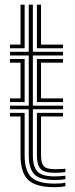

<svg xmlns="http://www.w3.org/2000/svg" viewBox="-20 -790 318 818"><path d="M22.5 -584.5V-600H67.5V-770H85V-584.5ZM137.2 -584.5V-770H154.8V-600H248.5V-584.5ZM213 -23.2Q148 -23.2 125.2 -48.5Q102.5 -73.8 102.5 -128V-324.5H22.5V-339.8H102.5V-553.8H22.5V-569.2H102.5V-770H120V-569.2H248.5V-553.8H120V-339.8H248.5V-324.5H120V-128Q120 -80.2 139.2 -59.4Q158.5 -38.5 213 -38.5Q224 -38.5 235.4 -39.2Q246.8 -40 258.5 -41.5V-26.8Q248.5 -24.8 237 -24Q225.5 -23.2 213 -23.2ZM137.2 -355.2V-538.5H248.5V-523H154.8V-370.8H248.5V-355.2ZM85 -355.2H22.5V-370.8H67.5V-523H22.5V-538.5H85ZM213 7.5Q131.8 7.5 99.6 -24Q67.5 -55.5 67.5 -128V-293.8H22.5V-309H85V-128Q85 -65 112.1 -36.4Q139.2 -7.8 213 -7.8Q225.8 -7.8 237.4 -8.6Q249 -9.5 258.5 -11.8V3Q240.8 7.5 213 7.5ZM213 -53.8Q168 -53.8 152.6 -70.8Q137.2 -87.8 137.2 -128V-309H248.5V-293.8H154.8V-128Q154.8 -95.5 166.2 -82.4Q177.8 -69.2 213 -69.2Q228.8 -69.2 240.2 -69.8Q251.8 -70.2 258.5 -71.5V-56.8Q249.8 -55.5 238.5 -54.6Q227.2 -53.8 213 -53.8Z"/></svg>

Font: Big Shoulders Inline Display Thin SemiBold
Style: Regular
Weight: 600
Version: Version 2.002